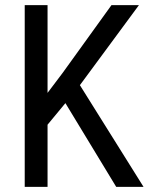

<svg xmlns="http://www.w3.org/2000/svg" viewBox="-20 -731 585 751"><path d="M235.8 -327.6 434.6 0H541.5L292.5 -397.9L523.4 -710.9H416L224.6 -445.3L166 -367.7V-710.9H76.7V0H166V-243.2Z"/></svg>

Font: Roboto Condensed
Style: Regular
Weight: 400
Designer: Google
Version: Version 2.134; 2016